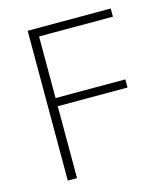

<svg xmlns="http://www.w3.org/2000/svg" viewBox="-106 -781 754 864"><g transform="rotate(-15 271.5 -349.0)"><path d="M146 0H103V-698H490V-660H146V-373H471V-335H146Z"/></g></svg>

Font: Anuphan ExtraLight
Style: Regular
Weight: 200
Designer: Cadson Demak
Version: Version 3.001